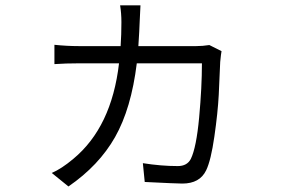

<svg xmlns="http://www.w3.org/2000/svg" viewBox="-20 -630 1040 708"><path d="M752 -463.9 796.9 -441.4Q794.9 -431.6 792 -401.4Q790 -344.7 786.6 -279.8Q783.2 -214.8 770.5 -126.5Q757.8 -38.1 740.2 -2Q716.8 46.9 652.3 46.9Q630.9 46.9 513.7 41L506.8 -28.3Q574.2 -17.6 635.7 -17.6Q669.9 -17.6 683.6 -43.9Q704.1 -85.9 714.4 -197.3Q724.6 -308.6 724.6 -396.5H484.4Q463.9 -229.5 404.3 -124.5Q344.7 -19.5 232.4 57.6L170.9 7.8Q207 -7.8 250 -43.9Q391.6 -161.1 418.9 -396.5H271.5Q222.7 -396.5 180.7 -393.6V-464.8Q227.5 -460 269.5 -460H424.8Q427.7 -502 427.7 -547.9Q427.7 -581.1 422.9 -610.4H498L495.1 -550.8Q494.1 -518.6 490.2 -460H704.1Q726.6 -460 752 -463.9Z"/></svg>

Font: GenEi Gothic M SemiLight
Style: Regular
Weight: 350
Designer: o_tamon (Modified); [Source Han Sans]
Ryoko NISHIZUKA  (kana & ideographs); Paul D. Hunt (Latin, Greek & Cyrillic); Wenl
Version: Version 1.1a;Original Version 1.004